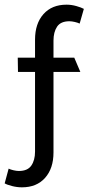

<svg xmlns="http://www.w3.org/2000/svg" viewBox="-59 -722 388 822"><path d="M170 -69Q170 -1 134 39.5Q98 80 35 80Q14 80 -7.5 74.5Q-29 69 -39 63L-22 0Q-14 4 -1 7Q12 10 22 10Q59 10 75 -13Q91 -36 91 -73V-414H18L17 -475H91V-552Q91 -621 127 -661.5Q163 -702 226 -702Q247 -702 268 -696Q289 -690 300 -684L282 -621Q274 -625 261 -628Q248 -631 238 -631Q201 -631 185.5 -608Q170 -585 170 -548V-475H259L285 -414H170Z"/></svg>

Font: Palanquin
Style: Regular
Weight: 400
Designer: Pria Ravichandran
Version: Version 1.0.4